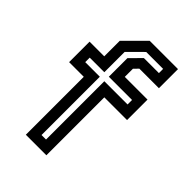

<svg xmlns="http://www.w3.org/2000/svg" viewBox="-221 -842 935 935"><g transform="rotate(45 246.0 -375.0)"><path d="M138.5 0V-399H37.5V-540H138.5V-647L241.5 -750H436.5V-618.5H302L280 -596V-540H436.5V-399H280V0ZM193.5 -53H224.5V-454.5H384.5V-485.5H224.5V-613.5L281 -670.5H384.5V-699.5H268L193.5 -625.5V-485.5H93V-454.5H193.5Z"/></g></svg>

Font: Tourney SemiBold
Style: Regular
Weight: 600
Version: Version 1.015